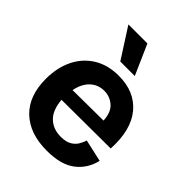

<svg xmlns="http://www.w3.org/2000/svg" viewBox="-220 -888 1021 1021"><g transform="rotate(45 291.0 -377.0)"><path d="M311 14Q182 14 109.5 -55.5Q37 -125 37 -253Q37 -337 68.5 -401.5Q100 -466 159 -502.5Q218 -539 301 -539Q420 -539 485.5 -460.5Q551 -382 543 -235L175 -233Q181 -160 217.5 -125.5Q254 -91 311 -91Q348 -91 370.5 -103.5Q393 -116 405 -135.5Q417 -155 423 -175L548 -147Q531 -74 474 -30Q417 14 311 14ZM302 -428Q256 -428 223.5 -397.5Q191 -367 180 -311L411 -313Q408 -373 376 -400.5Q344 -428 302 -428ZM252 -598 143 -768H286L361 -598Z"/></g></svg>

Font: Bricolage Grotesque 12pt Bricolage Grotesque 10pt Regular
Style: Bold
Weight: 700
Designer: Mathieu Triay
Foundry: Atelier Triay
Version: Version 1.001; ttfautohint (v1.8.4.7-5d5b);gftools[0.9.33.de